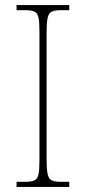

<svg xmlns="http://www.w3.org/2000/svg" viewBox="-20 -734 339 754"><path d="M45 0V-20H79Q104 -20 116 -26Q128 -32 131.5 -51Q135 -70 135 -108V-606Q135 -645 131.5 -663.5Q128 -682 116 -688Q104 -694 79 -694H45V-714H252V-694H219Q194 -694 182.5 -688Q171 -682 167 -663.5Q163 -645 163 -606V-108Q163 -70 167 -51Q171 -32 182.5 -26Q194 -20 219 -20H252V0Z"/></svg>

Font: Noto Serif Tamil SemiCondensed Thin
Style: Italic
Weight: 100
Width: 4
Italic angle: -12°
Designer: Indian Type Foundry, Tom Grace, and the Monotype Design Team
Foundry: Monotype Imaging Inc.
Version: Version 2.003; ttfautohint (v1.8.4.7-5d5b)